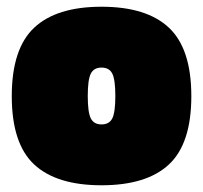

<svg xmlns="http://www.w3.org/2000/svg" viewBox="-20 -538 604 571"><path d="M81.5 -455.5Q148 -518 282 -518Q416 -518 482.5 -455.5Q549 -393 549 -252Q549 -111 482.5 -49Q416 13 282 13Q148 13 81.5 -49Q15 -111 15 -252Q15 -393 81.5 -455.5ZM250 -186Q259 -168 282 -168Q305 -168 314 -186Q323 -204 323 -252.5Q323 -301 314 -319Q305 -337 282 -337Q259 -337 250 -319Q241 -301 241 -252.5Q241 -204 250 -186Z"/></svg>

Font: Titillium Web
Style: Black
Weight: 900
Version: Version 1.001;PS 35.000;hotconv 1.0.70;makeotf.lib2.5.55311